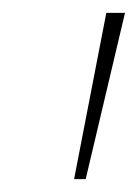

<svg xmlns="http://www.w3.org/2000/svg" viewBox="-20 -734 214 298"><path d="M95 -456 145 -714H174L113 -456Z"/></svg>

Font: Noto Sans Display Condensed Thin
Style: Italic
Weight: 250
Width: 3
Italic angle: -12°
Designer: Monotype Design Team
Foundry: Monotype Imaging Inc.
Version: Version 1.900